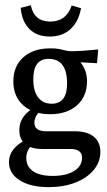

<svg xmlns="http://www.w3.org/2000/svg" viewBox="-20 -562 420 752"><path d="M176.3 -114.7Q110.4 -114.7 71.3 -149.4Q32.2 -184.1 32.2 -243.2Q32.2 -302.7 71.3 -337.6Q110.4 -372.6 177.2 -372.6Q215.8 -372.6 248.3 -356Q280.8 -339.4 300.8 -310.3Q320.8 -281.2 320.8 -244.1Q320.8 -184.6 281.7 -149.7Q242.7 -114.7 176.3 -114.7ZM182.6 -155.8Q242.7 -155.8 242.7 -234.9Q242.7 -331.5 170.4 -331.5Q110.4 -331.5 110.4 -252Q110.4 -205.6 129.2 -180.7Q147.9 -155.8 182.6 -155.8ZM359.9 -314.5 248 -320.3 177.2 -372.6Q200.2 -372.6 212.9 -369.9Q225.6 -367.2 236.3 -364.3Q247.1 -361.3 264.2 -361.3Q276.4 -361.3 302.5 -363Q328.6 -364.7 364.7 -368.2ZM170.4 170.9Q99.6 170.9 57.4 144.3Q15.1 117.7 15.1 72.8Q15.1 17.6 85.9 -17.1L113.3 -1.5Q83 22.5 83 56.6Q83 90.8 109.9 108.9Q136.7 127 186.5 127Q239.3 127 270.3 107.7Q301.3 88.4 301.3 55.7Q301.3 21.5 255.4 21.5H144Q101.6 21.5 78.6 2.4Q55.7 -16.6 55.7 -52.7Q55.7 -111.3 121.1 -144L150.9 -139.2Q114.7 -112.3 114.7 -81.1Q114.7 -47.9 160.6 -47.9H272Q320.8 -47.9 346.9 -26.9Q373 -5.9 373 32.7Q373 72.8 346.9 104Q320.8 135.3 275.1 153.1Q229.5 170.9 170.4 170.9ZM174.8 -418.9Q125 -418.9 95.5 -448Q65.9 -477.1 61 -531.2L100.6 -541.5Q113.8 -477.5 176.8 -477.5Q239.7 -477.5 260.7 -540.5L297.4 -529.8Q287.6 -476.6 255.9 -447.8Q224.1 -418.9 174.8 -418.9Z"/></svg>

Font: Markazi Text
Style: Regular
Weight: 400
Designer: Borna Izadpanah (Arabic designer), Fiona Ross (Arabic design director) and Florian Runge (Latin designer)
Foundry: Borna Izadpanah and Florian Runge
Version: Version 1.000